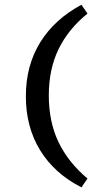

<svg xmlns="http://www.w3.org/2000/svg" viewBox="-20 -651 415 825"><path d="M91.1 -237.5Q91.1 -368.8 152.7 -468.8Q214.4 -568.7 330 -630.6L355.9 -592.7Q273.5 -526.1 231.6 -439.8Q189.7 -353.6 189.7 -240.9Q189.7 -127.7 231.4 -40.5Q273.1 46.6 355.9 116.1L330 154Q214.4 95.3 152.7 -4.9Q91.1 -105.1 91.1 -237.5Z"/></svg>

Font: Playfair Micro SmCond SmLight
Style: Regular
Weight: 360
Width: 4
Designer: Claus Eggers Sørensen
Foundry: Claus Eggers Sørensen
Version: Version 2.100;Glyphs 3.2 (3219)